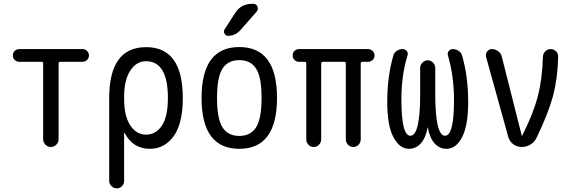

<svg xmlns="http://www.w3.org/2000/svg" viewBox="-20 -780 3040 1019"><path d="M82 -452.1Q68.4 -452.1 58.1 -461.9Q47.9 -471.7 47.9 -485.8Q47.9 -500 58.1 -509.8Q68.4 -519.5 82 -519.5H418Q431.6 -519.5 441.9 -509.8Q452.1 -500 452.1 -485.8Q452.1 -471.7 441.9 -461.9Q431.6 -452.1 418 -452.1H299.8Q291 -452.1 291 -443.4V-41Q291 -24.4 278.8 -12.2Q266.6 0 250 0Q233.4 0 221.2 -12.2Q209 -24.4 209 -41V-443.4Q209 -452.1 200.2 -452.1Z M638.7 -264.6V-254.9Q638.7 -164.1 671.4 -114.7Q704.1 -65.4 754.9 -65.4Q807.6 -65.4 839.4 -113.8Q871.1 -162.1 871.1 -259.8Q871.1 -455.1 754.9 -455.1Q704.1 -455.1 671.4 -405.3Q638.7 -355.5 638.7 -264.6ZM559.6 179.7V-259.8Q559.6 -529.3 754.9 -529.8Q950.2 -530.3 950.2 -259.8Q950.2 -125 901.9 -57.6Q853.5 9.8 775.4 9.8Q685.5 9.8 641.6 -74.2Q641.6 -75.2 639.6 -75.2Q638.7 -75.2 638.7 -74.2V179.7Q638.7 196.3 627.4 208Q616.2 219.7 600.1 219.7Q584 219.7 571.8 208Q559.6 196.3 559.6 179.7Z M1339.4 -415.5Q1310.5 -460.9 1250 -460.9Q1189.5 -460.9 1160.6 -415.5Q1131.8 -370.1 1131.8 -260.3Q1131.8 -150.4 1160.6 -104.5Q1189.5 -58.6 1250 -58.6Q1310.5 -58.6 1339.4 -104.5Q1368.2 -150.4 1368.2 -260.3Q1368.2 -370.1 1339.4 -415.5ZM1450.2 -260.3Q1450.2 9.8 1250 9.8Q1049.8 9.8 1049.8 -260.3Q1049.8 -530.3 1250 -530.3Q1450.2 -530.3 1450.2 -260.3ZM1317.4 -759.8H1323.2Q1339.8 -759.8 1346.2 -745.6Q1352.5 -731.4 1341.8 -717.8L1255.9 -620.1Q1228.5 -589.8 1190.4 -589.8Q1177.7 -589.8 1171.4 -602.1Q1165 -614.3 1171.9 -624L1228.5 -711.9Q1259.8 -759.8 1317.4 -759.8Z M1566.4 -452.1Q1552.7 -452.1 1543 -461.9Q1533.2 -471.7 1533.2 -485.8Q1533.2 -500 1543 -509.8Q1552.7 -519.5 1567.4 -519.5H1933.6Q1947.3 -519.5 1957.5 -509.8Q1967.8 -500 1967.8 -485.8Q1967.8 -471.7 1958 -461.9Q1948.2 -452.1 1933.6 -452.1H1904.3Q1895.5 -452.1 1894.5 -443.4V-40Q1894.5 -24.4 1883.3 -12.2Q1872.1 0 1855 0Q1837.9 0 1826.7 -12.2Q1815.4 -24.4 1815.4 -40V-443.4Q1815.4 -452.1 1806.6 -452.1H1694.3Q1685.5 -452.1 1684.6 -443.4V-40Q1684.6 -24.4 1673.3 -12.2Q1662.1 0 1645 0Q1627.9 0 1616.7 -12.2Q1605.5 -24.4 1605.5 -40V-443.4Q1605.5 -452.1 1595.7 -452.1Z M2150.4 9.8Q2100.6 9.8 2067.9 -52.2Q2035.2 -114.3 2035.2 -238.3Q2035.2 -374 2067.4 -484.4Q2071.3 -500 2085 -509.8Q2098.6 -519.5 2117.2 -519.5Q2130.9 -519.5 2139.2 -508.8Q2147.5 -498 2142.6 -485.4Q2109.4 -375 2110.4 -250Q2110.4 -59.6 2158.2 -59.6Q2210 -59.6 2210 -282.2V-419.9Q2210 -435.5 2222.2 -447.8Q2234.4 -460 2250 -460Q2265.6 -460 2277.8 -447.8Q2290 -435.5 2290 -419.9V-282.2Q2290 -60.5 2341.8 -59.6Q2389.6 -59.6 2389.6 -250Q2389.6 -375 2357.4 -485.4Q2353.5 -498 2361.3 -508.8Q2369.1 -519.5 2382.8 -519.5Q2400.4 -519.5 2414.6 -509.8Q2428.7 -500 2432.6 -484.4Q2464.8 -374 2464.8 -238.3Q2464.8 -114.3 2432.6 -52.2Q2400.4 9.8 2349.6 9.8Q2312.5 9.8 2286.6 -19Q2260.7 -47.9 2251 -101.6Q2251 -103.5 2250 -103.5Q2249 -103.5 2249 -101.6Q2239.3 -47.9 2213.4 -19Q2187.5 9.8 2150.4 9.8Z M2677.7 -52.7 2559.6 -478.5Q2555.7 -494.1 2565.4 -506.8Q2575.2 -519.5 2590.8 -519.5Q2609.4 -519.5 2624.5 -507.8Q2639.6 -496.1 2643.6 -477.5L2749 -60.5Q2749 -59.6 2750 -59.6Q2752 -59.6 2752 -61.5Q2809.6 -174.8 2834 -268.1Q2858.4 -361.3 2861.3 -478.5Q2862.3 -495.1 2873.5 -507.3Q2884.8 -519.5 2902.3 -519.5Q2919.9 -519.5 2931.6 -507.3Q2943.4 -495.1 2942.4 -477.5Q2939.5 -362.3 2914.6 -269.5Q2889.6 -176.8 2828.1 -49.8Q2817.4 -26.4 2795.9 -13.2Q2774.4 0 2748 0Q2723.6 0 2704.1 -14.6Q2684.6 -29.3 2677.7 -52.7Z"/></svg>

Font: Rounded Mgen+ 1m regular
Style: Regular
Weight: 400
Designer: [Source Han Sans]
Ryoko NISHIZUKA  (kana & ideographs); Paul D. Hunt (Latin, Greek & Cyrillic); Wenlong ZHANG  (bopomofo
Version: Version 1.059.20150602